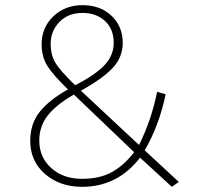

<svg xmlns="http://www.w3.org/2000/svg" viewBox="-20 -713 769 743"><path d="M499 -124 266 -347Q199 -309 165.5 -267Q132 -225 132 -169Q132 -104 178.5 -62.5Q225 -21 297 -21Q366 -21 413 -47Q460 -73 499 -124ZM300 -663Q244 -663 210 -628Q176 -593 176 -543Q176 -503 193 -472.5Q210 -442 271 -383Q350 -424 385 -461.5Q420 -499 420 -547Q420 -601 386 -632Q352 -663 300 -663ZM300 -693Q368 -693 411.5 -652Q455 -611 455 -547Q455 -492 416.5 -450.5Q378 -409 293 -362L518 -152Q566 -248 588 -358L621 -348Q596 -228 540 -131L672 -9L645 10L522 -103Q435 10 297 10Q212 10 154.5 -39.5Q97 -89 97 -168Q97 -234 133.5 -280Q170 -326 243 -367Q186 -422 163.5 -457.5Q141 -493 141 -542Q141 -606 186 -649.5Q231 -693 300 -693Z"/></svg>

Font: FiraSans
Style: Regular
Weight: 200
Designer: Carrois Corporate & Edenspiekermann AG
Foundry: Carrois Corporate GbR & Edenspiekermann AG
Version: Version 3.106;PS 003.106;hotconv 1.0.70;makeotf.lib2.5.58329